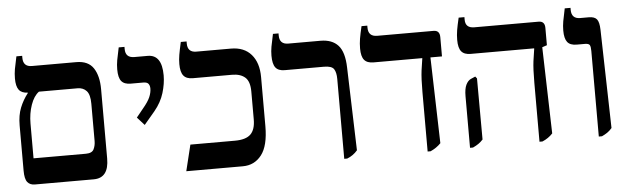

<svg xmlns="http://www.w3.org/2000/svg" viewBox="-44 -800 3142 961"><g transform="rotate(-5 1526.5 -320.0)"><path d="M97 0Q73 0 60 -16Q47 -32 47 -74V-301Q47 -352 62 -389.5Q77 -427 102 -459V-461Q71 -462 57.5 -480Q44 -498 44 -537Q44 -561 48 -584Q52 -607 61 -647H90V-637Q90 -592 134 -592H357Q417 -592 443 -552.5Q469 -513 469 -446V-98Q469 0 393 0ZM102 -131H365Q396 -131 405 -149.5Q414 -168 414 -191V-378Q414 -424 397 -442.5Q380 -461 352 -461H158Q132 -442 117 -399Q102 -356 102 -305Z M671 -249 635 -289 669 -331Q696 -363 705.5 -385.5Q715 -408 715 -428Q715 -443 708 -452Q701 -461 682 -461H619Q587 -461 572.5 -478.5Q558 -496 558 -538Q558 -561 562 -583.5Q566 -606 575 -647H604V-636Q604 -592 649 -592H716Q787 -592 787 -488Q787 -446 773 -400Q759 -354 725 -313Z M858 0 890 -131H1114Q1169 -131 1193 -154.5Q1217 -178 1217 -229V-369Q1217 -420 1193.5 -440.5Q1170 -461 1128 -461H931Q899 -461 884.5 -479Q870 -497 870 -537Q870 -560 874 -583.5Q878 -607 887 -647H916V-637Q916 -592 960 -592H1134Q1200 -592 1236 -550.5Q1272 -509 1272 -437V-190Q1272 -92 1236.5 -46Q1201 0 1142 0Z M1651 7V-394Q1651 -427 1640 -444Q1629 -461 1590 -461H1393Q1361 -461 1347 -479Q1333 -497 1333 -539Q1333 -561 1337 -584Q1341 -607 1350 -647H1378V-637Q1378 -592 1422 -592H1584Q1642 -592 1672.5 -558.5Q1703 -525 1705 -447L1718 -30Q1697 -5 1666 7Z M2070 7V-292Q2070 -361 2075 -399.5Q2080 -438 2084 -460V-461H1839Q1807 -461 1792.5 -478.5Q1778 -496 1778 -536Q1778 -561 1782 -585Q1786 -609 1795 -647H1824V-637Q1824 -592 1869 -592H2152Q2183 -592 2183 -558V-461H2125L2137 -29Q2116 -7 2085 7Z M2632 7V-289Q2632 -359 2637 -397.5Q2642 -436 2646 -458V-461H2327Q2295 -461 2280.5 -478.5Q2266 -496 2266 -536Q2266 -561 2270 -585Q2274 -609 2283 -647H2312V-634Q2312 -592 2357 -592H2680Q2711 -592 2711 -558V-471L2687 -463L2699 -29Q2678 -6 2647 7ZM2283 7V-252Q2283 -289 2292.5 -309Q2302 -329 2317 -336L2340 -346L2348 -336L2349 -29Q2338 -17 2326.5 -9Q2315 -1 2298 7Z M2930 7V-423Q2930 -445 2925 -453Q2920 -461 2901 -461H2860Q2827 -461 2813 -479Q2799 -497 2799 -537Q2799 -560 2803 -583Q2807 -606 2816 -647H2845V-637Q2845 -592 2889 -592H2932Q2961 -592 2972.5 -577.5Q2984 -563 2985 -525L2997 -30Q2985 -16 2973 -8Q2961 0 2946 7Z"/></g></svg>

Font: Noto Serif Hebrew SemiCondensed SemiBold
Style: Regular
Weight: 600
Width: 4
Designer: Monotype Design Team
Foundry: Monotype Imaging Inc.
Version: Version 2.004; ttfautohint (v1.8.4.7-5d5b)